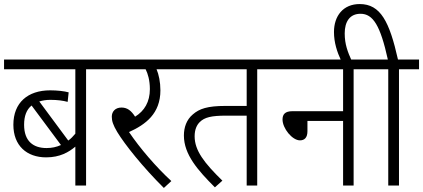

<svg xmlns="http://www.w3.org/2000/svg" viewBox="-20 -916 2089 948"><path d="M504 -574V-622H0V-574H352V-256C341 -243 330 -231 317 -222L174 -415C190 -420 208 -423 229 -423C264 -423 292 -419 314 -413L319 -460C298 -466 262 -470 228 -470C117 -470 46 -409 46 -300C46 -197 112 -139 208 -139C276 -139 320 -165 352 -192V0H405V-574ZM99 -300C99 -343 111 -375 136 -395L281 -200C259 -190 236 -185 210 -185C145 -185 99 -218 99 -300Z M826 -22C751 -91 671 -184 617 -264C699 -301 772 -355 772 -470C772 -510 764 -549 753 -574H858V-622H490V-574H699C710 -553 720 -519 720 -476C720 -413 693 -368 647 -340C628 -370 608 -385 580 -385C549 -385 532 -365 532 -340C532 -319 538 -299 559 -264C596 -203 685 -91 789 12Z M1250 -574H1349V-622H844V-574H1198V-393H1093C1004 -393 964 -379 932 -351C901 -325 888 -287 888 -247C888 -153 957 -75 1041 9L1078 -24C988 -112 941 -173 941 -243C941 -277 952 -299 966 -313C990 -337 1024 -345 1097 -345H1198V0H1250Z M1336 -622V-574H1674V-367H1424C1387 -367 1375 -351 1375 -326C1375 -282 1423 -223 1461 -223C1484 -223 1498 -237 1498 -268V-319H1674V0H1726V-574H1826V-622Z M1665 -615H1717C1697 -659 1682 -697 1682 -751C1682 -809 1707 -848 1760 -848C1822 -848 1858 -790 1895 -622H1812V-574H1897V0H1950V-574H2049V-622H1945C1903 -809 1859 -896 1756 -896C1674 -896 1629 -837 1629 -758C1629 -706 1644 -660 1665 -615Z"/></svg>

Font: Noto Sans SemiCondensed Light
Style: Regular
Weight: 300
Width: 4
Designer: Monotype Design Team
Foundry: Monotype Imaging Inc.
Version: Version 2.013